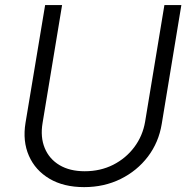

<svg xmlns="http://www.w3.org/2000/svg" viewBox="-20 -748 768 779"><path d="M321.3 11.2Q238.3 11.2 180.7 -22.9Q123 -57.1 97.2 -116.2Q71.3 -175.3 83.5 -249.5L163.1 -727.5H231.9L152.8 -249.5Q143.1 -191.9 161.4 -147.5Q179.7 -103 221.4 -78.1Q263.2 -53.2 323.7 -53.2Q387.2 -53.2 439 -79.3Q490.7 -105.5 524.9 -151.1Q559.1 -196.8 568.8 -254.4L647 -727.5H715.8L636.2 -245.1Q624 -170.4 580.1 -112.5Q536.1 -54.7 469.2 -21.7Q402.3 11.2 321.3 11.2Z"/></svg>

Font: Inter 17pt Light
Style: Italic
Weight: 300
Italic angle: -9.3988°
Version: Version 4.001;git-66647c0bb